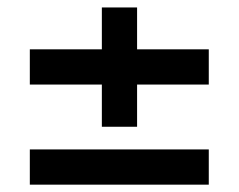

<svg xmlns="http://www.w3.org/2000/svg" viewBox="-20 -560 640 515"><path d="M253.2 -220V-333.2H60V-427.7H253.2V-540H347.7V-427.7H540V-333.2H347.7V-220ZM60 -64.7V-159.2H540V-64.7Z"/></svg>

Font: Vela Sans GX ExtLt
Style: Regular
Weight: 200
Designer: Principal design: Mikhail Sharanda - project Manrope.
Design modification: Ravid Balaliev
Foundry: Mikhail Sharanda
Version: Version 1.001